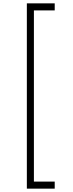

<svg xmlns="http://www.w3.org/2000/svg" viewBox="-20 -902 436 1144"><path d="M140 222V-882H306V-840H182V180H306V222Z"/></svg>

Font: Hauora
Style: Regular
Weight: 400
Designer: Wayne Shih
Foundry: WCYS
Version: Version 1.001